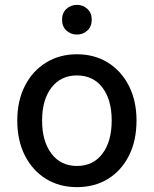

<svg xmlns="http://www.w3.org/2000/svg" viewBox="-20 -756 632 789"><path d="M296 13Q224 13 169 -21Q114 -55 82.5 -116.5Q51 -178 51 -261Q51 -342 82.5 -403.5Q114 -465 169.5 -499Q225 -533 296 -533Q368 -533 423 -499Q478 -465 509.5 -403.5Q541 -342 541 -261Q541 -178 510 -116.5Q479 -55 424 -21Q369 13 296 13ZM296 -74Q363 -74 401 -124.5Q439 -175 439 -261Q439 -346 401 -396Q363 -446 296 -446Q230 -446 191.5 -396Q153 -346 153 -261Q153 -175 191.5 -124.5Q230 -74 296 -74ZM296 -614Q271 -614 253 -630.5Q235 -647 235 -675Q235 -703 253 -719.5Q271 -736 296 -736Q321 -736 339 -719.5Q357 -703 357 -675Q357 -647 339 -630.5Q321 -614 296 -614Z"/></svg>

Font: Ubuntu Sans Medium
Style: Regular
Weight: 500
Designer: Dalton Maag Ltd
Foundry: Dalton Maag Ltd
Version: Version 1.006; ttfautohint (v1.8.4.7-5d5b)